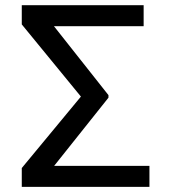

<svg xmlns="http://www.w3.org/2000/svg" viewBox="-20 -732 671 752"><path d="M565.3 -82.4H192.1L404.8 -349.4V-359.4L191.4 -629.3H542.6V-711.6H65.3V-636.4L296.9 -353.7L65.3 -73.9V0H565.3Z"/></svg>

Font: Margiela Sans
Style: Regular
Weight: 400
Designer: Stefan Endress, Andreas Faust
Version: Version 1.100;FEAKit 1.0